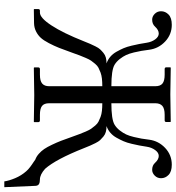

<svg xmlns="http://www.w3.org/2000/svg" viewBox="18 -709 832 908"><g transform="rotate(90 434.0 -255.0)"><path d="M24.4 1 22.9 -1V-19.5Q22.9 -27.8 30.3 -27.8H39.6Q64.5 -27.8 100.3 -82.5Q136.2 -137.2 175.3 -235.8Q183.1 -255.4 187.3 -265.1Q191.4 -274.9 199 -290Q206.5 -305.2 213.4 -312.5Q220.2 -319.8 230.2 -328.1Q240.2 -336.4 252.4 -339.6Q264.6 -342.8 279.8 -342.8Q262.7 -348.6 248.5 -360.6Q234.4 -372.6 224.6 -390.1Q214.8 -407.7 208 -423.3Q201.2 -439 195.8 -462.2Q190.4 -485.4 188 -498Q185.5 -510.7 182.1 -532.7Q178.7 -555.7 166.3 -572.8Q153.8 -589.8 138.7 -589.8Q122.1 -589.8 106 -572.3Q93.8 -558.6 72.8 -558.6Q57.6 -558.6 45.4 -570.8Q33.2 -583 33.2 -600.6Q33.2 -621.1 48.8 -636.2Q64.5 -651.4 97.2 -651.4Q143.1 -651.4 176.3 -620.1Q209.5 -588.9 215.3 -544.4Q218.3 -522 220.5 -508.3Q222.7 -494.6 228 -472.4Q233.4 -450.2 240.2 -435.5Q247.1 -420.9 259 -405.5Q271 -390.1 286.1 -380.9Q311 -365.7 387.7 -365.7V-573.7Q387.7 -597.2 375 -607.4Q362.3 -617.7 333 -617.7H306.6Q298.3 -617.7 298.3 -626V-644.5L300.3 -646.5Q387.2 -644.5 426.3 -644.5L555.2 -646.5L557.1 -644.5V-626Q557.1 -617.7 549.3 -617.7H522.9Q493.2 -617.7 480.7 -606.7Q468.3 -595.7 468.3 -573.7V-365.7Q544.9 -365.7 569.8 -380.9Q585 -390.1 596.9 -405.5Q608.9 -420.9 615.7 -435.5Q622.6 -450.2 627.9 -472.4Q633.3 -494.6 635.5 -508.3Q637.7 -522 640.6 -544.4Q646.5 -588.9 679.7 -620.1Q712.9 -651.4 758.8 -651.4Q791.5 -651.4 807.1 -636.2Q822.8 -621.1 822.8 -600.6Q822.8 -583 810.5 -570.8Q798.3 -558.6 783.2 -558.6Q762.2 -558.6 750 -572.3Q733.9 -589.8 717.3 -589.8Q702.1 -589.8 689.7 -572.8Q677.2 -555.7 673.8 -532.7Q670.4 -510.7 668 -498Q665.5 -485.4 660.2 -462.2Q654.8 -439 647.9 -423.3Q641.1 -407.7 631.3 -390.1Q621.6 -372.6 607.4 -360.6Q593.3 -348.6 576.2 -342.8Q591.3 -342.8 603.5 -339.6Q615.7 -336.4 625.7 -328.1Q635.7 -319.8 642.6 -312.5Q649.4 -305.2 657 -290Q664.6 -274.9 668.7 -265.1Q672.9 -255.4 680.7 -235.8Q733.4 -103 778.3 -52.2Q805.7 -27.8 828.6 -27.8Q842.8 -27.8 850.6 -23.2Q858.4 -18.6 858.9 -6.3L865.2 140.6H837.9Q834.5 117.7 822.5 89.1Q810.5 60.5 790 37.1Q785.6 32.2 780.8 27.6Q775.9 22.9 769.5 18.3Q763.2 13.7 758.8 10.5Q754.4 7.3 746.1 2Q737.8 -3.4 734.9 -5.9Q720.2 -11.2 707.3 -22.7Q694.3 -34.2 684.8 -48.1Q675.3 -62 664.6 -84.7Q653.8 -107.4 646 -127.4Q638.2 -147.5 627 -179.7Q618.7 -203.1 614 -215.3Q609.4 -227.5 602.1 -244.6Q594.7 -261.7 588.9 -270Q583 -278.3 574 -289.1Q564.9 -299.8 555.4 -304.7Q545.9 -309.6 533 -314.5Q520 -319.3 504.2 -321Q488.3 -322.8 468.3 -322.8V-71.3Q468.3 -47.9 481 -37.8Q493.7 -27.8 522.9 -27.8H549.3Q557.6 -27.8 557.6 -19.5V-1L555.7 1Q468.8 -1 429.7 -1L300.8 1L298.8 -1V-19.5Q298.8 -27.8 306.6 -27.8H333Q362.8 -27.8 375.2 -38.6Q387.7 -49.3 387.7 -71.3V-322.8Q367.7 -322.8 351.8 -321Q335.9 -319.3 323 -314.5Q310.1 -309.6 300.5 -304.7Q291 -299.8 282 -289.1Q272.9 -278.3 267.1 -270Q261.2 -261.7 253.9 -244.6Q246.6 -227.5 241.9 -215.3Q237.3 -203.1 229 -179.7Q215.3 -141.1 206.3 -118.4Q197.3 -95.7 184.1 -70.3Q170.9 -44.9 158.4 -31.5Q146 -18.1 128.4 -9.3Q110.8 -0.5 89.8 0Z"/></g></svg>

Font: Libertinage
Style: f
Weight: 400
Designer: OSP
Foundry: OSP
Version: Version 1.0; 2008; OFL relea